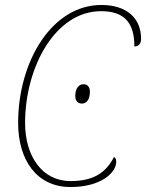

<svg xmlns="http://www.w3.org/2000/svg" viewBox="-20 -743 588 773"><path d="M264 10C387 10 448 -48 448 -92C448 -103 444 -108 439 -111C406 -47 356 -14 264 -14C149 -14 81 -115 81 -248C81 -472 202 -698 387 -698C482 -698 521 -650 521 -556C539 -556 548 -568 548 -587C548 -670 490 -723 388 -723C190 -723 53 -497 53 -248C53 -101 126 10 264 10ZM310 -326C326 -326 342 -339 342 -374C342 -395 330 -404 316 -404C297 -404 283 -386 283 -357C283 -336 294 -326 310 -326Z"/></svg>

Font: Noto Serif SemiCondensed Thin
Style: Italic
Weight: 100
Width: 4
Italic angle: -12°
Designer: Monotype Design Team
Foundry: Monotype Imaging Inc.
Version: Version 2.013